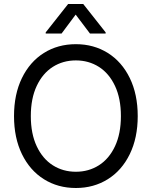

<svg xmlns="http://www.w3.org/2000/svg" viewBox="-20 -940 767 970"><path d="M363.3 9.8Q272.5 9.8 201.7 -34.7Q130.9 -79.1 90.8 -161.4Q50.8 -243.7 50.8 -353.5Q50.8 -463.4 90.8 -545.7Q130.9 -627.9 201.7 -672.4Q272.5 -716.8 363.3 -716.8Q453.6 -716.8 524.7 -672.4Q595.7 -627.9 635.7 -545.7Q675.8 -463.4 675.8 -353.5Q675.8 -243.7 635.7 -161.4Q595.7 -79.1 524.7 -34.7Q453.6 9.8 363.3 9.8ZM363.3 -634.8Q298.3 -634.8 246.8 -602.1Q195.3 -569.3 165.5 -505.9Q135.7 -442.4 135.7 -353.5Q135.7 -264.6 165.5 -201.2Q195.3 -137.7 246.8 -105Q298.3 -72.3 363.3 -72.3Q428.2 -72.3 479.7 -105Q531.2 -137.7 561 -201.2Q590.8 -264.6 590.8 -353.5Q590.8 -442.4 561 -505.9Q531.2 -569.3 479.7 -602.1Q428.2 -634.8 363.3 -634.8ZM362.3 -866.2 291 -770.5H210.9V-776.4L324.2 -919.9H400.4L513.7 -776.4V-770.5H434.6Z"/></svg>

Font: Pretendard JP
Style: Regular
Weight: 400
Designer: Base glyphs from Inter by Rasmus Andersson; Hangeul glyphs from Noto Sans CJK(Source Han Sans) by Jang Soo-young and Kan
Foundry: Kil Hyung-jin
Version: Version 1.309